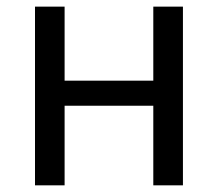

<svg xmlns="http://www.w3.org/2000/svg" viewBox="-20 -556 654 576"><path d="M173.8 -536.1V-314H439.9V-536.1H528.8V0H439.9V-238.8H173.8V0H85V-536.1Z"/></svg>

Font: Droid Sans
Style: Regular
Weight: 400
Foundry: Ascender Corporation
Version: Version 1.00 build 114